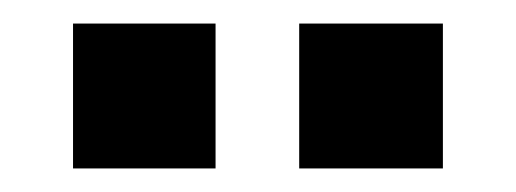

<svg xmlns="http://www.w3.org/2000/svg" viewBox="-20 -717 438 163"><path d="M234 -697H356V-574H234ZM42 -697H163V-574H42Z"/></svg>

Font: Hanken Grotesk SemiBold
Style: Regular
Weight: 600
Designer: Alfredo Marco Pradil
Foundry: Hanken Design Co.
Version: Version 3.014